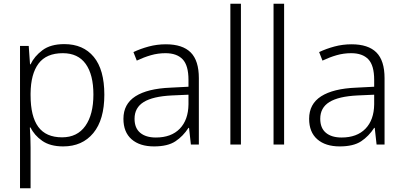

<svg xmlns="http://www.w3.org/2000/svg" viewBox="-20 -780 2177 1036"><path d="M327 -542Q429 -542 486 -473Q543 -404 543 -269Q543 -134 483.5 -62Q424 10 321 10Q251 10 208 -20Q165 -50 145 -92H141Q143 -67 144 -37.5Q145 -8 145 17V236H88V-532H135L142 -433H145Q165 -476 209 -509Q253 -542 327 -542ZM319 -493Q230 -493 188 -437Q146 -381 145 -276V-266Q145 -152 186.5 -95.5Q228 -39 315 -39Q397 -39 440.5 -100.5Q484 -162 484 -270Q484 -377 442.5 -435Q401 -493 319 -493Z M875 -541Q965 -541 1009 -497Q1053 -453 1053 -358V0H1010L1000 -90H997Q968 -45 926.5 -17.5Q885 10 811 10Q734 10 690 -28.5Q646 -67 646 -139Q646 -219 711 -260.5Q776 -302 900 -307L997 -312V-349Q997 -427 965.5 -460Q934 -493 873 -493Q832 -493 794 -482Q756 -471 718 -453L700 -499Q738 -517 782.5 -529Q827 -541 875 -541ZM907 -265Q805 -260 755.5 -229.5Q706 -199 706 -139Q706 -89 736.5 -63.5Q767 -38 821 -38Q904 -38 950 -85.5Q996 -133 997 -217V-269Z M1280 0H1223V-760H1280Z M1513 0H1456V-760H1513Z M1877 -541Q1967 -541 2011 -497Q2055 -453 2055 -358V0H2012L2002 -90H1999Q1970 -45 1928.5 -17.5Q1887 10 1813 10Q1736 10 1692 -28.5Q1648 -67 1648 -139Q1648 -219 1713 -260.5Q1778 -302 1902 -307L1999 -312V-349Q1999 -427 1967.5 -460Q1936 -493 1875 -493Q1834 -493 1796 -482Q1758 -471 1720 -453L1702 -499Q1740 -517 1784.5 -529Q1829 -541 1877 -541ZM1909 -265Q1807 -260 1757.5 -229.5Q1708 -199 1708 -139Q1708 -89 1738.5 -63.5Q1769 -38 1823 -38Q1906 -38 1952 -85.5Q1998 -133 1999 -217V-269Z"/></svg>

Font: Noto Sans Lao Light
Style: Regular
Weight: 300
Designer: Monotype Design Team
Foundry: Monotype Imaging Inc.
Version: Version 2.003; ttfautohint (v1.8.4.7-5d5b)